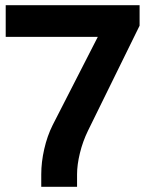

<svg xmlns="http://www.w3.org/2000/svg" viewBox="-20 -720 560 740"><path d="M139 -48Q139 -95 150.5 -145.5Q162 -196 183 -238L357 -578H2V-700H518V-621L319 -216Q299 -175 288 -130Q277 -85 277 -48V0H139Z"/></svg>

Font: Stavian Bold
Style: Bold
Weight: 700
Version: Version 1.000; ttfautohint (v1.6)